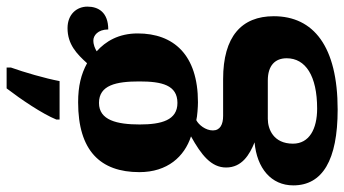

<svg xmlns="http://www.w3.org/2000/svg" viewBox="-257 -556 1040 580"><g transform="rotate(-90 263.0 -266.0)"><path d="M192 -616V-606H308C316 -649 335 -714 349 -753V-766H286C253 -723 209 -658 192 -616ZM222 234C413 234 504 161 504 41C504 -56 443 -112 314 -112H203C177 -112 159 -121 159 -143C159 -165 176 -186 190 -193C201 -190 231 -188 244 -188C388 -188 452 -262 452 -370C452 -428 428 -467 398 -494C407 -499 417 -504 431 -504C445 -504 464 -491 464 -459C516 -459 533 -489 533 -522C533 -554 510 -582 468 -582C419 -582 390 -554 362 -523C329 -541 293 -550 244 -550C98 -550 33 -483 33 -365C33 -280 80 -229 141 -209C85 -178 47 -148 47 -103C47 -55 86 -32 123 -17C45 -10 -7 33 -7 100C-7 188 69 234 222 234ZM242 -250C190 -250 177 -298 177 -364C177 -433 190 -487 242 -487C296 -487 307 -435 307 -365C307 -297 296 -250 242 -250ZM225 172C163 172 119 148 119 99C119 40 163 23 194 23H310C355 23 377 45 377 80C377 137 324 172 225 172Z"/></g></svg>

Font: Noto Serif Hebrew SemiCondensed ExtraBold
Style: Regular
Weight: 800
Width: 4
Designer: Monotype Design Team
Foundry: Monotype Imaging Inc.
Version: Version 2.004